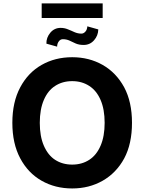

<svg xmlns="http://www.w3.org/2000/svg" viewBox="-20 -1063 822 1093"><path d="M731.4 -363.8Q731.4 -244.1 687 -161.1Q642.1 -78.6 564.5 -34.2Q487.3 9.8 391.1 9.8Q293.9 9.8 216.8 -34.2Q139.6 -78.1 95.2 -161.6Q50.3 -245.6 50.3 -363.8Q50.3 -481.9 95.2 -565.9Q139.6 -649.4 216.8 -693.4Q293.9 -737.3 391.1 -737.3Q487.3 -737.3 564.5 -693.4Q641.6 -649.4 687 -565.9Q731.4 -482.9 731.4 -363.8ZM488.3 -573.7Q446.3 -601.1 391.1 -601.1Q335.4 -601.1 293.5 -573.7Q252.4 -547.4 229.5 -493.7Q206.5 -440.4 206.5 -363.8Q206.5 -287.1 229.5 -233.9Q252.9 -179.7 293.5 -153.3Q335.4 -126 391.1 -126Q446.3 -126 488.3 -153.3Q529.8 -180.2 552.7 -233.9Q575.7 -287.1 575.7 -363.8Q575.7 -440.4 552.7 -493.7Q529.8 -546.9 488.3 -573.7ZM477.1 -913.1 539.6 -895.5Q538.6 -859.9 515.6 -834Q492.2 -807.1 456.1 -807.1Q430.2 -807.1 411.1 -815.4Q398.9 -820.8 376.5 -831.5Q358.9 -839.8 337.9 -839.8Q323.7 -839.8 314.9 -827.6Q305.2 -814.9 305.2 -797.4L244.1 -814.5Q243.2 -849.1 266.6 -877Q289.6 -904.3 325.2 -904.3Q347.2 -904.3 366.7 -896Q373 -893.6 385.7 -888.2Q398.4 -882.8 404.3 -879.9Q423.3 -871.6 443.4 -871.6Q456.5 -871.6 466.8 -883.8Q476.1 -894.5 477.1 -913.1ZM217.3 -1043.5H564.5V-960.4H217.3Z"/></svg>

Font: My Font
Style: Bold
Weight: 500
Designer: Rasmus Andersson
Foundry: rsms
Version: Version 0.001